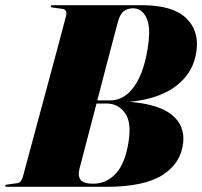

<svg xmlns="http://www.w3.org/2000/svg" viewBox="-40 -720 779 740"><path d="M162.5 -700H506.5Q623.5 -700 675.5 -652Q727.5 -604 717.5 -525Q707 -441.5 640.5 -390Q574 -338.5 458.5 -327.5Q570.5 -319 621.8 -277.8Q673 -236.5 666 -170Q657.5 -90.5 586 -45.2Q514.5 0 371 0H-14Q-20 0 -20 -3.5Q-20 -8 -13.5 -8.5L26 -14Q35 -15 40 -21.8Q45 -28.5 48 -38Q49.5 -43.5 59 -78.8Q68.5 -114 83.2 -168.8Q98 -223.5 115.2 -287.8Q132.5 -352 149.8 -416Q167 -480 181.5 -534Q196 -588 205 -622.2Q214 -656.5 215 -660.5Q220 -683.5 199 -686L162 -691Q155.5 -691.5 155.5 -696Q155.5 -700 162.5 -700ZM414.5 -636Q405 -600.5 392 -551Q379 -501.5 364.2 -445.2Q349.5 -389 335 -333H384Q441 -333 479.5 -390.2Q518 -447.5 531.5 -549.5Q541 -620 523.2 -654Q505.5 -688 473 -688Q452.5 -688 437.5 -677Q422.5 -666 414.5 -636ZM266 -68Q259.5 -40.5 271.2 -26.2Q283 -12 319 -12Q369.5 -12 405.5 -50Q441.5 -88 455 -170.5Q468 -249.5 441.2 -285.2Q414.5 -321 371 -321H332Q317.5 -265 304.2 -214.5Q291 -164 281 -125.8Q271 -87.5 266 -68Z"/></svg>

Font: Fraunces 144pt S000 Black
Style: Italic
Weight: 900
Italic angle: -16°
Version: Version 1.000; ttfautohint (v1.8.3)